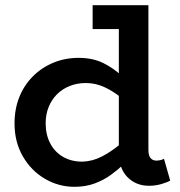

<svg xmlns="http://www.w3.org/2000/svg" viewBox="-20 -706 695 740"><path d="M267 14Q206 14 153 -17Q100 -48 68 -103.5Q36 -159 36 -230Q36 -286 54.5 -332Q73 -378 107 -412Q141 -446 186 -464.5Q231 -483 283 -483Q338 -483 379 -462.5Q420 -442 450 -412.5Q480 -383 502 -355V-273Q480 -302 449.5 -327.5Q419 -353 384 -369.5Q349 -386 311 -386Q277 -386 248.5 -374.5Q220 -363 199.5 -342.5Q179 -322 167.5 -293.5Q156 -265 156 -231Q156 -187 173.5 -153.5Q191 -120 223 -101.5Q255 -83 297 -83Q336 -84 372 -102.5Q408 -121 441 -148.5Q474 -176 501 -204V-117Q483 -98 459.5 -75.5Q436 -53 408 -32.5Q380 -12 345 1Q310 14 267 14ZM554 10Q504 10 471 -23.5Q438 -57 438 -119V-686H552V-129Q552 -106 560.5 -96.5Q569 -87 582 -87Q591 -87 599 -89Q607 -91 612 -94L636 -10Q624 -3 601.5 3.5Q579 10 554 10ZM337 -594V-686H541V-594Z"/></svg>

Font: BioRhyme SemiBold
Style: Regular
Weight: 600
Designer: Aoife Mooney
Foundry: Aoife Mooney Type
Version: Version 1.600;gftools[0.9.33]